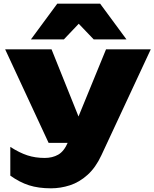

<svg xmlns="http://www.w3.org/2000/svg" viewBox="-20 -841 839 1043"><path d="M257 182Q189 182 137.5 165.5Q86 149 36 113V-43Q86 -11 129 3Q172 17 223 17Q265 17 296.5 -1Q328 -19 349 -68L556 -573H799L531 2Q500 69 455.5 109Q411 149 360 165.5Q309 182 257 182ZM244 -65 8 -573H260L464 -65ZM291 -821H524L667 -627H489L354 -768H461L327 -627H148Z"/></svg>

Font: Unbounded ExtraBold
Style: Regular
Weight: 800
Designer: Luke Prowse, Jean-Baptiste Morizot, Fátima Lázaro, Florian Runge
Foundry: NaN
Version: Version 1.701;gftools[0.9.28.dev5+ged2979d]